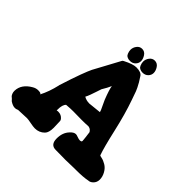

<svg xmlns="http://www.w3.org/2000/svg" viewBox="-210 -1032 1213 1213"><g transform="rotate(45 396.0 -425.5)"><path d="M500 -737.9Q486.4 -737.9 477.2 -742.5Q468 -747.1 465.3 -750.9Q462.7 -754.6 459.6 -760.7Q453 -777 453 -790.2Q453 -811.3 466.6 -829.1Q480.3 -846.9 501.4 -846.9Q524.6 -846.9 538.1 -826.4Q551.5 -806 551.5 -786.7Q551.5 -767.3 537.2 -752.6Q522.9 -737.9 500 -737.9ZM390.7 -734Q377 -734 367.8 -738.6Q358.6 -743.2 356 -746.9Q353.3 -750.7 350.2 -756.8Q343.7 -773.1 343.7 -786.3Q343.7 -807.4 357.3 -825.2Q370.9 -843 392 -843Q415.3 -843 428.7 -822.5Q442.1 -802.1 442.1 -782.8Q442.1 -763.4 427.8 -748.7Q413.5 -734 390.7 -734ZM390.6 -480.5Q386.7 -469.7 379.4 -446.8Q372.1 -423.8 365.2 -405.8Q358.4 -387.7 351.6 -375Q372.1 -362.3 400.4 -362.3Q404.3 -362.3 485.4 -371.1Q485.4 -376 480.5 -387.2Q475.6 -398.4 466.8 -416.5Q458 -434.6 452.1 -448.2Q425.8 -515.6 422.9 -541Q417 -527.3 409.2 -512.7Q401.4 -498 396 -489.7Q390.6 -481.4 390.6 -480.5ZM521.5 -155.3Q537.1 -155.3 537.1 -165Q535.2 -191.4 530.3 -225.6Q530.3 -229.5 529.3 -233.9Q528.3 -238.3 520 -246.6Q511.7 -254.9 497.1 -256.8Q473.6 -254.9 438.5 -254.9Q424.8 -254.9 400.4 -255.4Q376 -255.9 363.3 -255.9Q337.9 -255.9 302.7 -252.9Q285.2 -238.3 285.2 -192.4V-185.5Q291 -187.5 297.9 -187.5Q325.2 -187.5 341.8 -167Q347.7 -160.2 347.7 -152.3Q349.6 -107.4 349.6 -94.7Q349.6 -51.8 332 -34.2Q305.7 -7.8 267.6 -7.8Q252.9 -7.8 226.1 -13.2Q199.2 -18.6 188.5 -18.6H185.5Q182.6 -18.6 110.4 -15.6Q109.4 -15.6 105.5 -13.7Q101.6 -11.7 96.7 -10.7Q91.8 -9.8 86.9 -9.8Q67.4 -9.8 43 -26.4Q37.1 -33.2 36.1 -34.2L31.2 -39.1Q25.4 -43 21 -47.9Q16.6 -52.7 12.7 -62.5Q8.8 -72.3 8.8 -84V-85.9Q10.7 -145.5 75.2 -182.6Q93.8 -193.4 112.3 -193.4Q139.6 -193.4 139.6 -183.6Q167 -235.4 183.6 -307.6V-309.6Q212.9 -401.4 231.9 -452.6Q251 -503.9 261.2 -524.4Q271.5 -544.9 299.8 -595.7Q328.1 -646.5 353.5 -695.3Q356.4 -703.1 364.3 -706.1Q418.9 -734.4 449.2 -734.4Q491.2 -734.4 504.9 -713.9Q518.6 -693.4 527.3 -678.7Q536.1 -664.1 543.5 -648.4Q550.8 -632.8 553.7 -625.5Q556.6 -618.2 563.5 -597.7Q570.3 -577.1 574.2 -567.4Q606.4 -476.6 634.3 -354Q662.1 -231.4 680.7 -179.7Q681.6 -177.7 698.7 -174.3Q715.8 -170.9 737.3 -158.2Q758.8 -145.5 772.5 -121.1Q787.1 -95.7 787.1 -69.3Q787.1 -43.9 769.5 -27.3Q754.9 -13.7 739.3 -13.7Q703.1 -5.9 636.7 -5.9H624Q612.3 -5.9 583.5 -4.9Q554.7 -3.9 544.9 -3.9Q538.1 -3.9 511.7 -4.4Q485.4 -4.9 457 -4.9Q410.2 -4.9 410.2 -60.5Q410.2 -112.3 439.5 -143.6Q459 -166 477.5 -166Q484.4 -166 498.5 -160.6Q512.7 -155.3 521.5 -155.3Z"/></g></svg>

Font: Essays1743
Style: Bold
Weight: 700
Designer: Based on the typeface in a 1743 English translation of the essays of Montaigne.  PostScript/TrueType font designed by Jo
Version: Version 002.100